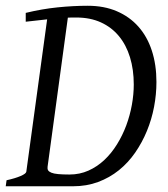

<svg xmlns="http://www.w3.org/2000/svg" viewBox="-20 -650 586 670"><path d="M525.9 -363.8Q525.9 -320.8 517.6 -277.1Q509.3 -233.4 492.7 -193.1Q476.1 -152.8 451.7 -117.4Q427.2 -82 394.8 -55.9Q362.3 -29.8 322.3 -14.9Q282.2 0 234.9 0H0L2.9 -21Q33.7 -27.8 52.2 -35.9Q70.8 -43.9 71.8 -50.8L144.5 -582.5L69.8 -574.2V-605Q126 -618.7 180.9 -624.3Q235.8 -629.9 286.1 -629.9Q343.3 -629.9 387.7 -610.8Q432.1 -591.8 462.9 -557.1Q493.7 -522.5 509.8 -473.4Q525.9 -424.3 525.9 -363.8ZM246.1 -588.9H231.4Q224.1 -588.9 216.8 -588.4L146 -67.9Q145 -60.5 147.9 -55.7Q150.9 -50.8 159.2 -47.4Q167.5 -43.9 182.9 -42.5Q198.2 -41 222.2 -41Q258.3 -41 288.8 -54.7Q319.3 -68.4 344.2 -91.8Q369.1 -115.2 388.4 -146.5Q407.7 -177.7 420.7 -212.6Q433.6 -247.6 440.2 -284.2Q446.8 -320.8 446.8 -355Q446.8 -407.2 433.6 -450.2Q420.4 -493.2 395 -523.9Q369.6 -554.7 332.3 -571.8Q294.9 -588.9 246.1 -588.9Z"/></svg>

Font: Gentium Basic
Style: Italic
Weight: 400
Italic angle: -8°
Designer: J. Victor Gaultney and Annie Olsen
Foundry: SIL International
Version: Version 1.102; 2013; Maintenance release